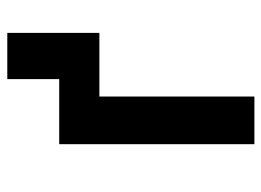

<svg xmlns="http://www.w3.org/2000/svg" viewBox="-118 -618 735 540"><g transform="rotate(-90 250.0 -347.5)"><path d="M249 0V-436H428V-695H298V-549H115V0Z"/></g></svg>

Font: Noto Sans Mono UI Condensed ExtraBold
Style: Regular
Weight: 800
Width: 3
Designer: Monotype Design team
Foundry: Monotype Imaging Inc.
Version: 1.000